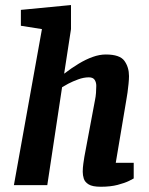

<svg xmlns="http://www.w3.org/2000/svg" viewBox="-20 -727 587 754"><path d="M375.9 6.4Q342.9 6.4 328.1 -2.9Q313.2 -12.1 309.1 -25.4Q304.9 -38.8 304.9 -52.3Q304.9 -67.9 307.3 -84.6Q309.6 -101.4 311.4 -111.7L353.1 -334.2Q355.9 -347.3 357 -361.9Q358.1 -376.5 358.1 -389.9Q358.1 -403.9 351.6 -413.6Q345.1 -423.3 328.9 -423.3Q308.8 -423.3 287.1 -415.3Q265.4 -407.4 248.1 -398.3Q230.8 -389.1 223.8 -384.5L165.7 0H34.6L144.7 -612.7L62 -625.8V-688.2L258.8 -707.2V-612.7L231.9 -437.6Q260.8 -459.8 289.1 -476.9Q317.5 -494 344.2 -503.5Q370.9 -513 395.6 -513Q450.6 -513 468.6 -488Q486.6 -462.9 486.6 -428.1Q486.6 -415.9 484.8 -397.9Q483 -380 480.8 -363.6Q478.5 -347.1 476.5 -336.9L434.6 -87.7H505.1V-26.2Q502.3 -24.2 486.2 -16.3Q470 -8.4 442.1 -1Q414.2 6.4 375.9 6.4Z"/></svg>

Font: Faustina Light
Style: Italic
Weight: 300
Italic angle: -8°
Designer: Alfonso Garcia
Foundry: http://www.omnibus-type.com
Version: Version 1.200